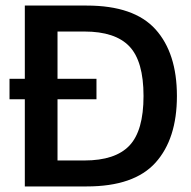

<svg xmlns="http://www.w3.org/2000/svg" viewBox="-20 -670 686 690"><path d="M69.2 0V-650H291.7Q461.7 -650 538.8 -564.6Q615.8 -479.2 615.8 -325Q615.8 -170.8 538.8 -85.4Q461.7 0 291.7 0ZM186.7 -93.3H283.3Q394.2 -93.3 445 -146.7Q495.8 -200 495.8 -325Q495.8 -450 445 -503.3Q394.2 -556.7 283.3 -556.7H186.7ZM14.2 -313.3V-386.7H326.7V-313.3Z"/></svg>

Font: Familjen Grotesk GF Medium
Style: Regular
Weight: 500
Designer: Anders Wikstroem, Jonas Baeckman, Matilda Gysing, Kristian Moeller
Foundry: Familjen STHLM AB
Version: Version 2.000; Beta; Release 4; Build 6